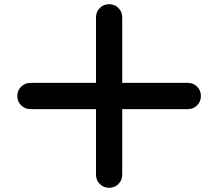

<svg xmlns="http://www.w3.org/2000/svg" viewBox="-20 -895 1040 915"><path d="M875 -500H562.5V-812.5Q562.5 -838.9 544.4 -856.9Q526.4 -875 500 -875Q473.6 -875 455.6 -856.9Q437.5 -838.9 437.5 -812.5V-500H125Q98.6 -500 80.6 -481.9Q62.5 -463.9 62.5 -437.5Q62.5 -411.1 80.6 -393.1Q98.6 -375 125 -375H437.5V-62.5Q437.5 -36.1 455.6 -18.1Q473.6 0 500 0Q526.4 0 544.4 -18.1Q562.5 -36.1 562.5 -62.5V-375H875Q901.4 -375 919.4 -393.1Q937.5 -411.1 937.5 -437.5Q937.5 -463.9 919.4 -481.9Q901.4 -500 875 -500Z"/></svg>

Font: Zeroicons-Line
Style: Regular
Weight: 400
Designer: Shahadat Rahman Shemul
Version: Version 1.0